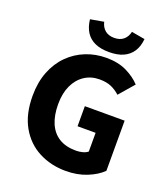

<svg xmlns="http://www.w3.org/2000/svg" viewBox="-154 -959 946 1079"><g transform="rotate(20 319.0 -419.0)"><path d="M365 12Q276 12 203.5 -25.5Q131 -63 88.5 -137.5Q46 -212 46 -322Q46 -403 71 -466.5Q96 -530 140 -574Q184 -618 241.5 -641Q299 -664 364 -664Q435 -664 486 -639Q537 -614 569 -579L492 -490Q468 -512 439.5 -524.5Q411 -537 369 -537Q319 -537 280 -511.5Q241 -486 219 -439Q197 -392 197 -327Q197 -260 217.5 -212.5Q238 -165 278.5 -140Q319 -115 380 -115Q400 -115 419 -120Q438 -125 450 -135V-247H342V-367H580V-67Q547 -34 490.5 -11Q434 12 365 12ZM365 -699Q315 -699 280.5 -714.5Q246 -730 226.5 -760.5Q207 -791 202 -836L282 -850Q289 -819 310 -801.5Q331 -784 365 -784Q399 -784 420 -801.5Q441 -819 448 -850L528 -836Q524 -791 504 -760.5Q484 -730 449.5 -714.5Q415 -699 365 -699Z"/></g></svg>

Font: Source Sans 3
Style: Bold
Weight: 700
Designer: Paul D. Hunt
Foundry: Adobe
Version: Version 3.052;hotconv 1.1.0;makeotfexe 2.6.0